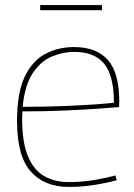

<svg xmlns="http://www.w3.org/2000/svg" viewBox="-20 -725 528 755"><path d="M250 10Q155 10 101 -50.5Q47 -111 47 -250Q47 -361 77.5 -424Q108 -487 159 -513.5Q210 -540 271 -540Q359 -540 404 -489.5Q449 -439 449 -325Q449 -321 448.5 -314.5Q448 -308 448 -304Q425 -302 371 -298Q317 -294 239.5 -290.5Q162 -287 68 -287Q68 -280 67.5 -273Q67 -266 67 -259Q67 -166 89.5 -111.5Q112 -57 153 -33Q194 -9 251 -9Q303 -9 352.5 -17.5Q402 -26 434 -35L439 -16Q406 -7 355.5 1.5Q305 10 250 10ZM69 -305Q156 -305 232 -308Q308 -311 360.5 -315Q413 -319 428 -321Q428 -427 390 -474Q352 -521 271 -521Q228 -521 184.5 -503Q141 -485 109.5 -438.5Q78 -392 69 -305ZM138 -685V-705H381V-685Z"/></svg>

Font: Georama Thin
Style: Regular
Weight: 100
Designer: Jean-Baptiste Levee
Foundry: Production Type
Version: Version 1.000